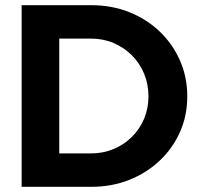

<svg xmlns="http://www.w3.org/2000/svg" viewBox="-20 -720 778 740"><path d="M208.4 -128.7H330.3Q377.3 -128.7 417.5 -145.4Q457.7 -162.1 488.1 -192.2Q518.5 -222.3 535.4 -262.1Q552.2 -301.9 552.2 -348.8Q552.2 -395.7 535.3 -436.3Q518.3 -476.9 488 -507.1Q457.7 -537.2 417.5 -554.3Q377.2 -571.3 330.3 -571.3H208.4ZM63.4 0V-700H332.3Q410.9 -700 477.9 -673.3Q544.9 -646.6 595.1 -598.9Q645.3 -551.1 673.5 -487.1Q701.8 -423.1 701.8 -348.8Q701.8 -274.5 673.7 -211.3Q645.6 -148.1 595.4 -100.8Q545.2 -53.4 478 -26.7Q410.9 0 332.3 0Z"/></svg>

Font: Red Hat Display
Style: Regular
Weight: 300
Designer: Pentagram, MCKL
Foundry: Pentagram, MCKL
Version: Version 1.023